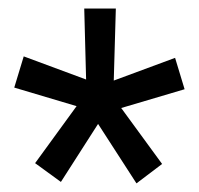

<svg xmlns="http://www.w3.org/2000/svg" viewBox="-20 -731 471 454"><path d="M161.1 -480 13.7 -523.9 36.1 -597.7 183.6 -543 179.2 -710.9H253.9L249 -540.5L394 -594.2L416.5 -520L266.6 -475.6L363.3 -343.3L302.7 -297.4L211.9 -438L124 -300.8L63 -345.2Z"/></svg>

Font: Roboto Condensed
Style: Regular
Weight: 400
Designer: Google
Version: Version 2.001047; 2015